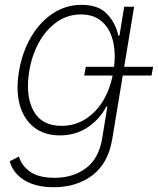

<svg xmlns="http://www.w3.org/2000/svg" viewBox="-20 -574 666 810"><path d="M207 215.9Q131 215.9 83.1 186.4Q35.2 157 21 106.5L60 86.3Q71.4 125.7 107.6 150.9Q143.8 176.1 210.2 176.1Q288.7 176.1 342.9 135.3Q397 94.5 410.9 11L432.9 -124.6H428.6Q401.6 -71.7 350.5 -37.3Q299.4 -2.8 232.6 -2.8Q168 -2.8 124.5 -36.2Q81 -69.6 63.7 -130.3Q46.5 -191.1 60 -272.7Q73.9 -354.8 111.2 -418.1Q148.4 -481.5 203.3 -517.6Q258.2 -553.6 324.2 -553.6Q395.2 -553.6 431.6 -515.1Q468 -476.6 479 -423.7H484L503.9 -545.5H545.8L453.5 12.8Q436.4 115.4 369.5 165.7Q302.6 215.9 207 215.9ZM239.7 -43Q321.4 -43 381 -104.6Q440.7 -166.2 458.5 -273.1Q469.8 -342 457.7 -396.3Q445.7 -450.6 411.4 -481.9Q377.1 -513.1 321.4 -513.1Q265.3 -513.1 220 -481.4Q174.7 -449.6 144.5 -395.2Q114.3 -340.9 103.3 -273.1Q86.6 -170.8 121.1 -106.9Q155.5 -43 239.7 -43ZM335.2 -255.3 342 -292.3H626.1L619.3 -255.3Z"/></svg>

Font: Inter UI Extra Light
Style: Italic
Weight: 200
Italic angle: -9.39999°
Designer: Rasmus Andersson
Foundry: rsms
Version: 3.2;8d6f07862